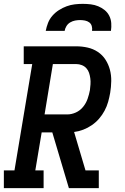

<svg xmlns="http://www.w3.org/2000/svg" viewBox="-27 -975 647 995"><path d="M-7 0V-92H48L140 -643H96V-735H368Q398 -735 427 -728.5Q456 -722 480 -706Q504 -690 519.5 -666Q535 -642 542.5 -614Q550 -586 549.5 -555Q549 -524 544 -494Q540 -471 533.5 -447.5Q527 -424 515 -401.5Q503 -379 486.5 -360Q470 -341 449 -326.5Q428 -312 404.5 -303Q381 -294 357 -291L416 -92H485V0H330L244 -289H189L156 -92H199V0ZM204 -382H321Q344 -382 366 -392Q388 -402 403.5 -421Q419 -440 427 -463Q435 -486 439 -508Q441 -523 442 -538.5Q443 -554 441 -569Q439 -584 434.5 -597.5Q430 -611 420.5 -621.5Q411 -632 397 -637.5Q383 -643 368 -643H247ZM210 -815Q214 -836 222 -856.5Q230 -877 245 -894Q260 -911 279 -923Q298 -935 318.5 -942.5Q339 -950 360 -952.5Q381 -955 402 -955Q423 -955 443.5 -952.5Q464 -950 482 -942.5Q500 -935 515 -923Q530 -911 539 -893.5Q548 -876 549.5 -855.5Q551 -835 548 -815H450Q452 -828 448.5 -840Q445 -852 435.5 -859Q426 -866 413.5 -868.5Q401 -871 388 -871Q375 -871 362 -868.5Q349 -866 337 -859Q325 -852 317.5 -840Q310 -828 308 -815Z"/></svg>

Font: Iosevka Etoile SmBdObl
Style: Regular
Weight: 600
Italic angle: -9°
Designer: Belleve Invis
Foundry: Belleve Invis
Version: Version 15.5.2; ttfautohint (v1.8.4)